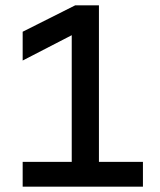

<svg xmlns="http://www.w3.org/2000/svg" viewBox="-20 -700 600 720"><path d="M65 0V-93H249V-568L65 -473V-581L262 -680H351V-93H516V0Z"/></svg>

Font: TASA Orbiter Display Medium
Style: Regular
Weight: 500
Designer: Weizhong Zhang
Version: Version 1.000;Glyphs 3.1.2 (3151)